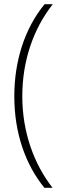

<svg xmlns="http://www.w3.org/2000/svg" viewBox="-20 -735 307 913"><path d="M48 -277C48 -99 103 50 191 158H230C142 46 86 -106 86 -277C86 -445 138 -597 231 -715H192C98 -601 48 -446 48 -277Z"/></svg>

Font: Noto Sans Hebrew Condensed ExtraLight
Style: Regular
Weight: 200
Width: 3
Designer: Monotype Design Team
Foundry: Monotype Imaging Inc.
Version: Version 2.004